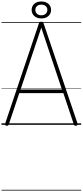

<svg xmlns="http://www.w3.org/2000/svg" viewBox="-20 -1723 1141 2651"><path d="M70 13Q55 10 50.5 3Q46 -4 51 -16L517 -1400Q521 -1413 528.5 -1418Q536 -1423 550 -1423Q565 -1423 572 -1418Q579 -1413 582 -1400L1051 -16Q1055 -4 1050 3Q1045 10 1031 13Q1017 15 1010 10.5Q1003 6 998 -10L855 -437H246L103 -10Q98 5 91 10Q84 15 70 13ZM264 -487H835L550 -1341ZM551 -1468Q511 -1468 481 -1483.5Q451 -1499 434 -1525.5Q417 -1552 417 -1586Q417 -1620 434 -1646.5Q451 -1673 481 -1688Q511 -1703 551 -1703Q591 -1703 621.5 -1688Q652 -1673 668.5 -1646.5Q685 -1620 685 -1586Q685 -1552 668.5 -1525.5Q652 -1499 621.5 -1483.5Q591 -1468 551 -1468ZM551 -1512Q589 -1512 611.5 -1533Q634 -1554 634 -1586Q634 -1618 611.5 -1638.5Q589 -1659 551 -1659Q513 -1659 490.5 -1638.5Q468 -1618 468 -1586Q468 -1554 490.5 -1533Q513 -1512 551 -1512ZM0 898H1101V908H0ZM0 -20H1101V0H0ZM0 -505H1101V-500H0ZM0 -1418H1101V-1408H0Z"/></svg>

Font: Playwrite FR Trad Guides
Style: Regular
Weight: 400
Designer: Veronika Burian, José Scaglione
Foundry: TypeTogether
Version: Version 1.003